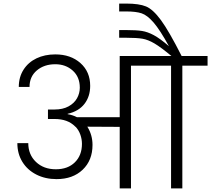

<svg xmlns="http://www.w3.org/2000/svg" viewBox="-20 -1053 1180 1073"><path d="M1140 -740V-686H999V0H936V-686H712V0H649V-344L468 -345Q497 -299 497 -243Q497 -157 442 -104.5Q387 -52 296 -52Q233 -52 183 -77.5Q133 -103 105 -148.5Q77 -194 77 -253H138Q138 -189 181 -148Q224 -107 292 -107Q359 -107 398.5 -146Q438 -185 438 -249Q438 -275 429 -300.5Q420 -326 402 -345H400L399 -347Q358 -388 285 -388H248V-441H285Q331 -441 363 -458.5Q395 -476 410.5 -504Q426 -532 426 -563Q426 -623 386.5 -658.5Q347 -694 289 -694Q227 -694 186 -659.5Q145 -625 145 -567H85Q85 -622 111.5 -663.5Q138 -705 184 -727Q230 -749 289 -749Q375 -749 429.5 -700.5Q484 -652 484 -573Q484 -514 452 -472.5Q420 -431 358 -417V-415Q387 -410 410 -398H649V-740H938Q879 -789 843.5 -810Q808 -831 776.5 -836.5Q745 -842 686 -842H646V-885H685Q742 -885 773.5 -880Q805 -875 839.5 -856.5Q874 -838 924 -795Q874 -886 838.5 -927Q803 -968 771.5 -978.5Q740 -989 687 -989H646V-1033H686Q757 -1033 796 -1017Q835 -1001 879.5 -940.5Q924 -880 995 -740Z"/></svg>

Font: A Bank Premium Light
Style: Regular
Weight: 300
Designer: Ninad Kale (Devanagari), Jonny Pinhorn (Latin), Htun Naung (Myanmar)
Foundry: Indian Type Foundry
Version: 4.004